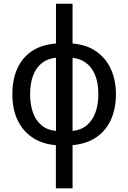

<svg xmlns="http://www.w3.org/2000/svg" viewBox="-20 -780 695 1040"><path d="M373 -759.8V-544.4Q448.7 -538.1 501 -501.7Q553.2 -465.3 580.6 -405.8Q607.9 -346.2 607.9 -269.5Q607.9 -192.4 581.3 -132.6Q554.7 -72.8 502.4 -36.9Q450.2 -1 373 6.3V240.2H282.7V6.3Q209.5 0.5 156.7 -34.4Q104 -69.3 75.4 -128.9Q46.9 -188.5 46.9 -269.5Q46.9 -348.6 73.5 -408.2Q100.1 -467.8 152.3 -502.9Q204.6 -538.1 283.2 -544.4V-759.8ZM283.2 -467.3Q237.3 -462.9 206.1 -437.7Q174.8 -412.6 158.9 -370.1Q143.1 -327.6 143.1 -269.5Q143.1 -214.4 158.2 -171.1Q173.3 -127.9 204.6 -101.6Q235.8 -75.2 283.2 -70.8ZM373 -466.8V-70.8Q420.4 -75.7 451.4 -102.5Q482.4 -129.4 497.6 -172.4Q512.7 -215.3 512.7 -269.5Q512.7 -356 476.6 -407.5Q440.4 -459 373 -466.8Z"/></svg>

Font: Open Sans SemiCondensed Medium
Style: Regular
Weight: 500
Width: 4
Designer: Monotype Design Team
Foundry: Monotype Imaging Inc.
Version: Version 3.000